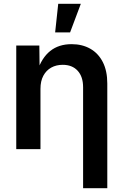

<svg xmlns="http://www.w3.org/2000/svg" viewBox="-20 -779 645 1003"><path d="M191.4 -314.9V0H64.9V-541H185.5L187 -406.7H174.8Q197.8 -477.1 242.4 -512.7Q287.1 -548.3 354 -548.3Q409.7 -548.3 451.7 -524.4Q493.7 -500.5 517.1 -454.6Q540.5 -408.7 540.5 -342.8V204.1H414.1V-323.2Q414.1 -378.4 385.7 -409.4Q357.4 -440.4 307.6 -440.4Q273.9 -440.4 247.8 -426Q221.7 -411.6 206.5 -383.5Q191.4 -355.5 191.4 -314.9ZM268.1 -609.9 284.2 -759.3H402.3L346.2 -609.9Z"/></svg>

Font: Inter 17pt SemiBold
Style: Regular
Weight: 600
Version: Version 4.001;git-66647c0bb